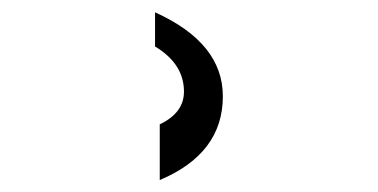

<svg xmlns="http://www.w3.org/2000/svg" viewBox="-20 -98 626 318"><path d="M236.8 -77.6Q349.1 -26.9 349.1 61.5Q349.1 156.2 244.6 200.2V107.9Q284.7 88.9 284.7 53.7Q284.7 7.8 236.8 -21Z"/></svg>

Font: Consola Mono
Style: Book
Weight: 400
Monospace: yes
Version: Version 2.001